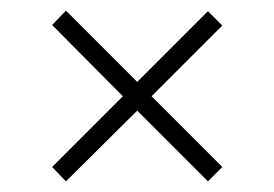

<svg xmlns="http://www.w3.org/2000/svg" viewBox="-20 -541 515 361"><path d="M78 -494 211 -360 78 -227 104 -200 238 -333 371 -200 398 -227 265 -360 398 -493 371 -520 238 -387 104 -521Z"/></svg>

Font: Aspekta 150
Style: Regular
Weight: 150
Designer: Ivo Dolenc
Version: Version 2.000